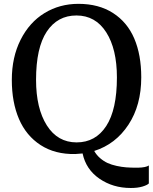

<svg xmlns="http://www.w3.org/2000/svg" viewBox="-20 -771 778 975"><path d="M361.8 11.2Q259.3 13.2 186 -34.4Q112.8 -82 76.4 -166.7Q40 -251.5 40 -365.2Q40 -480.5 84.7 -569.1Q129.4 -657.7 206.1 -704.6Q282.7 -751.5 378.4 -751.5Q481.4 -751.5 554 -704.8Q626.5 -658.2 661.9 -575.2Q697.3 -492.2 697.3 -378.4Q697.3 -236.3 632.1 -137.5Q566.9 -38.6 458.5 -4.4Q470.2 16.6 488.5 32.2Q506.8 47.9 526.6 56.9Q546.4 65.9 572.3 71.5Q598.1 77.1 621.6 78.9Q645 80.6 673.8 80.6H680.2Q721.2 79.6 735.8 69.3V160.6Q727.1 169.4 702.9 176.5Q678.7 183.6 645.5 183.6H643.6Q553.7 183.6 485.1 136.5Q416.5 89.4 399.4 8.3Q381.3 10.3 361.8 11.2ZM368.2 -692.4Q272 -692.4 217.5 -610.6Q163.1 -528.8 163.1 -365.7Q163.1 -220.7 217.8 -134.3Q272.5 -47.9 369.1 -47.9Q465.3 -47.9 519.5 -131.1Q573.7 -214.4 573.7 -377.9Q573.7 -522 519.3 -607.2Q464.8 -692.4 368.2 -692.4Z"/></svg>

Font: HaufeMerriweather
Style: Regular
Weight: 400
Designer: Eben Sorkin ( eben@eyebytes.com )
Foundry: Eben Sorkin
Version: Version 1.56